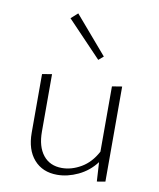

<svg xmlns="http://www.w3.org/2000/svg" viewBox="-79 -751 675 817"><g transform="rotate(10 258.0 -342.0)"><path d="M332 -526 311 -508 164 -662 193 -688ZM388 -407 431 -414V-3L395 3L390 -80Q359 -39 313.5 -17.5Q268 4 223 4Q160 4 123 -38Q86 -80 86 -154V-407L128 -414V-166Q128 -101 157 -64.5Q186 -28 238 -28Q280 -28 321 -52Q362 -76 388 -125Z"/></g></svg>

Font: EauTestText Light
Style: Regular
Weight: 300
Designer: Christian Thalmann (Catharsis Fonts)
Version: Version 0.001;PS 000.001;hotconv 1.0.88;makeotf.lib2.5.64775